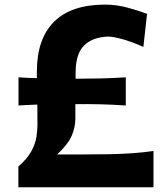

<svg xmlns="http://www.w3.org/2000/svg" viewBox="-20 -796 707 816"><path d="M58.1 0V-88.4Q96.7 -122.1 113.5 -153.8Q130.4 -185.5 134.8 -213.9Q139.2 -242.2 139.2 -265.1L138.7 -351.6Q119.1 -351.1 99.1 -349.9Q79.1 -348.6 58.6 -347.7V-467.3Q78.6 -465.8 98.1 -465.1Q117.7 -464.4 136.7 -463.9V-491.2Q136.7 -631.3 210 -703.9Q283.2 -776.4 426.3 -776.4Q475.6 -776.4 523.4 -763.2Q571.3 -750 605 -737.3L589.4 -596.7Q537.6 -619.6 498.3 -630.1Q459 -640.6 439.5 -640.6Q373 -638.2 337.2 -602.5Q301.3 -566.9 301.3 -487.3V-461.4Q353.5 -461.4 405 -462.6Q456.5 -463.9 514.6 -467.3V-347.7Q456.1 -351.6 404.3 -352.8Q352.5 -354 300.3 -353.5V-291Q300.3 -255.9 284.9 -219.5Q269.5 -183.1 223.1 -139.6H325.7Q394 -139.6 446 -140.6Q498 -141.6 542.5 -144.8Q586.9 -147.9 632.3 -154.3V0Z"/></svg>

Font: Pinar-DS3-FD Bold
Style: Regular
Weight: 700
Designer: Amin Abedi
Version: Version 3.000